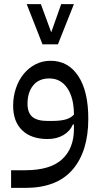

<svg xmlns="http://www.w3.org/2000/svg" viewBox="-20 -675 495 935"><path d="M34 154H103Q224 154 282 101Q340 48 340 -47V-69H335Q321 -36 288.5 -17Q256 2 212 2Q132 2 88 -40.5Q44 -83 44 -160Q44 -205 57.5 -245Q71 -285 95 -314.5Q119 -344 152.5 -361.5Q186 -379 226 -379Q312 -379 361 -305Q410 -231 410 -97Q410 62 333.5 151Q257 240 103 240H34ZM232 -86Q275 -86 300.5 -93.5Q326 -101 340 -117Q340 -198 308 -245.5Q276 -293 220 -293Q169 -293 141.5 -259Q114 -225 114 -170Q114 -126 137.5 -106Q161 -86 212 -86ZM110 -655H179L229 -519H230L278 -655H340L262 -459H187Z"/></svg>

Font: IBM Plex Sans Arabic
Style: Regular
Weight: 400
Designer: Mike Abbink, Paul van der Laan, Pieter van Rosmalen, Wael Morcos, Khajak Apelian
Foundry: Bold Monday
Version: Version 1.1